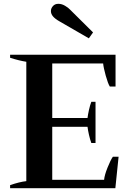

<svg xmlns="http://www.w3.org/2000/svg" viewBox="-20 -987 684 1007"><path d="M247 -929Q247 -943 257.5 -955Q268 -967 286 -967Q304 -967 321.5 -956.5Q339 -946 347 -937L468 -817L446 -786L292 -875Q269 -888 258 -901Q247 -914 247 -929ZM602 -165 585 0H33V-16Q82 -33 118 -37V-663Q80 -669 33 -684V-700H586V-533H556Q546 -549 534.5 -590.5Q523 -632 521 -654H254V-368H439Q441 -385 446.5 -410Q452 -435 459 -453H481V-237H459Q452 -256 446.5 -280.5Q441 -305 439 -322H254V-44H526Q528 -68 544 -108Q560 -148 572 -165Z"/></svg>

Font: Trirong SemiBold
Style: Regular
Weight: 600
Designer: Katatrad Team
Foundry: CadsonDemak
Version: Version 1.001